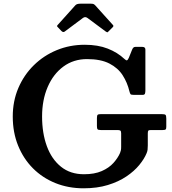

<svg xmlns="http://www.w3.org/2000/svg" viewBox="-20 -1005 932 1038"><path d="M525.5 -388H854Q870 -388 874.5 -384.2Q879 -380.5 879 -364V-319.5Q879 -308 875.2 -305Q871.5 -302 859.5 -302H796Q784.5 -302 781.8 -298.5Q779 -295 779 -283.5V-219Q779 -204.5 777.8 -195.2Q776.5 -186 772.5 -176.5Q760 -146 732.8 -112.8Q705.5 -79.5 663.2 -51Q621 -22.5 563.2 -4.8Q505.5 13 432 13Q349.5 13 279.5 -15.2Q209.5 -43.5 158 -95.2Q106.5 -147 77.8 -218Q49 -289 49 -375Q49 -458.5 79.2 -529.2Q109.5 -600 163 -652.5Q216.5 -705 287 -734Q357.5 -763 438 -763Q509.5 -763 562.5 -742.2Q615.5 -721.5 653 -686Q662 -677.5 666.5 -679Q671 -680.5 676.5 -692.5L694 -736Q696.5 -742.5 700.5 -747Q704.5 -751.5 711.5 -751.5H749.5Q766 -751.5 766 -737V-516.5Q766 -506 763.8 -499Q761.5 -492 750.5 -492H704.5Q688.5 -492 685.5 -496.2Q682.5 -500.5 679.5 -512Q668.5 -558.5 643.2 -598Q618 -637.5 571.5 -661.5Q525 -685.5 450.5 -685.5Q377.5 -685.5 322.8 -645.2Q268 -605 237.8 -534.8Q207.5 -464.5 207.5 -375Q207.5 -285.5 233.2 -215Q259 -144.5 309.5 -103.8Q360 -63 434 -63Q491 -63 530.2 -80.2Q569.5 -97.5 593.2 -124Q617 -150.5 629 -178Q632 -185.5 633.5 -192.5Q635 -199.5 635 -211V-284Q635 -296 630.5 -299Q626 -302 614.5 -302H525Q511 -302 507.5 -306.2Q504 -310.5 504 -324V-367Q504 -381 508.2 -384.5Q512.5 -388 525.5 -388ZM312 -837.5 294 -856.5Q288.5 -862 288.2 -864Q288 -866 293.5 -872L387.5 -976.5Q395 -985 414 -985H471.5Q481.5 -985 485.8 -983Q490 -981 494.5 -976.5L590.5 -870Q596 -864.5 589.5 -858L567 -835.5Q561.5 -830 559.5 -830.2Q557.5 -830.5 551 -835L453.5 -907.5Q440.5 -917 428.5 -908L330 -834.5Q321.5 -828 312 -837.5Z"/></svg>

Font: Besley SemiBold
Style: Regular
Weight: 600
Designer: Owen Earl
Foundry: indestructible type*
Version: Version 2.001; ttfautohint (v1.8.3)